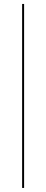

<svg xmlns="http://www.w3.org/2000/svg" viewBox="-20 -771 234 972"><path d="M92 -751H102V180.5H92Z"/></svg>

Font: Lato 2
Style: Regular
Weight: 100
Designer: Lukasz Dziedzic with Adam Twardoch and Botio Nikoltchev
Foundry: tyPoland Lukasz Dziedzic
Version: Version 2.015; 2015-08-06; http://www.latofonts.com/